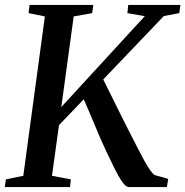

<svg xmlns="http://www.w3.org/2000/svg" viewBox="-28 -763 756 783"><path d="M-8.5 0 -4 -31.5 67 -46 155 -696 88.5 -709.5 92.5 -743H352.5L348 -709.5L272.5 -696L222 -326.5L562.5 -697L491.5 -709.5L495 -743H708L703 -709.5L640 -697.5L393 -439Q403.5 -418.5 416.8 -391.2Q430 -364 444.8 -334.5Q459.5 -305 473.5 -276.8Q487.5 -248.5 499 -226.5Q518 -189.5 533.2 -159.5Q548.5 -129.5 561.2 -106.5Q574 -83.5 584.2 -69Q594.5 -54.5 603 -49L658 -33.5L652.5 0H497Q487 -1 476.5 -13.5Q466 -26 454.5 -46.8Q443 -67.5 430.8 -93.2Q418.5 -119 405.5 -145.5Q395 -167.5 383 -195Q371 -222.5 358.8 -252Q346.5 -281.5 334.8 -309Q323 -336.5 313.5 -358L212.5 -252.5L184 -46L261 -31.5L257.5 0Z"/></svg>

Font: Merriweather 72pt Medium
Style: Italic
Weight: 500
Italic angle: -7.8°
Version: Version 2.101